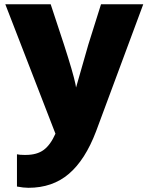

<svg xmlns="http://www.w3.org/2000/svg" viewBox="-20 -601 695 901"><path d="M4.9 -581.1H217.8L280.3 -391.6Q323.2 -258.8 334 -207L336.9 -190.4Q351.6 -243.2 394.5 -391.6L454.1 -581.1H652.3L430.7 15.6Q379.9 149.4 303.2 214.8Q226.6 280.3 113.3 280.3Q90.8 280.3 59.6 274.4V123Q71.3 126 93.8 126H100.6Q153.3 126 185.1 102.5Q216.8 79.1 240.2 26.4Z"/></svg>

Font: GenEi M Gothic v2 Black
Style: Regular
Weight: 900
Version: Version 2.0